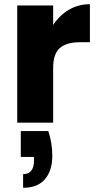

<svg xmlns="http://www.w3.org/2000/svg" viewBox="-20 -584 468 914"><path d="M408 -564V-383H361Q297 -383 265 -355.5Q233 -328 233 -259V0H62V-558H233V-465Q263 -511 308 -537.5Q353 -564 408 -564ZM210 40Q229 97 229 158Q229 228 194 269Q159 310 90 310V245Q142 245 142 179V163H79V40Z"/></svg>

Font: Poppins A&M
Style: Bold-A&M
Weight: 700
Designer: Ninad Kale (Devanagari), Jonny Pinhorn (Latin)
Foundry: Indian Type Foundry
Version: 4.004